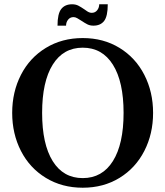

<svg xmlns="http://www.w3.org/2000/svg" viewBox="-20 -858 773 898"><path d="M37 -330Q37 -428 78 -508Q119 -588 194.5 -634Q270 -680 367 -680Q464 -680 539 -634Q614 -588 655 -508Q696 -428 696 -330Q696 -232 655 -152Q614 -72 539 -26Q464 20 367 20Q270 20 194.5 -26Q119 -72 78 -152Q37 -232 37 -330ZM558 -330Q558 -476 508 -555.5Q458 -635 367 -635Q276 -635 226.5 -555.5Q177 -476 177 -330Q177 -184 226.5 -104.5Q276 -25 367 -25Q458 -25 508 -104.5Q558 -184 558 -330ZM317 -838Q334 -838 346.5 -831.5Q359 -825 375 -814Q377 -812 388 -805Q399 -798 409 -798Q425 -798 434.5 -810Q444 -822 444 -838H484Q484 -782 467 -760Q450 -738 417 -738Q401 -738 389 -744Q377 -750 359 -762Q350 -768 341 -773Q332 -778 324 -778Q308 -778 298.5 -766Q289 -754 289 -738H249Q249 -794 266.5 -816Q284 -838 317 -838Z"/></svg>

Font: Philosopher
Style: Bold
Weight: 700
Designer: Jovanny Lemonad
Foundry: Jovanny Lemonad
Version: Version 2.000